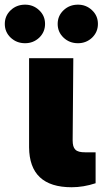

<svg xmlns="http://www.w3.org/2000/svg" viewBox="-56 -794 438 820"><path d="M250 5.7Q69.6 5.7 68.2 -164.8V-545.5H257.1L254.3 -194.6Q254.3 -180.8 256.9 -171Q259.6 -161.2 265.8 -155Q272 -148.8 282.3 -146.1Q292.6 -143.5 308.2 -143.5H352.3V-11.4Q300.1 5.7 250 5.7ZM51.1 -609.4Q14.6 -609.4 -10.7 -633.5Q-35.5 -657.3 -35.5 -691.8Q-35.5 -726.2 -10.7 -750Q14.6 -774.1 51.1 -774.1Q86.3 -774.1 111.2 -750.4Q136.4 -726.9 136.4 -691.8Q136.4 -657 111.2 -632.8Q85.9 -609.4 51.1 -609.4ZM277 -609.4Q240.4 -609.4 215.2 -633.5Q190.3 -657.3 190.3 -691.8Q190.3 -726.2 215.2 -750Q240.4 -774.1 277 -774.1Q312.1 -774.1 337 -750.4Q362.2 -726.9 362.2 -691.8Q362.2 -657 337 -632.8Q311.8 -609.4 277 -609.4Z"/></svg>

Font: Linik Sans Black
Style: Regular
Weight: 900
Designer: Fonts by Rasmus Andersson / Changes by Cristiano Sobral with parts from Marc Monis
Foundry: rsms
Version: Version 3.020; ttfautohint (v1.6)